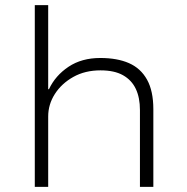

<svg xmlns="http://www.w3.org/2000/svg" viewBox="-20 -725 727 745"><path d="M115 0V-705H167V-379H170Q195 -432 246 -466Q297 -500 369 -500Q435 -500 480.5 -480Q526 -460 550.5 -416Q575 -372 575 -301V0H523V-298Q523 -346 507 -380Q491 -414 457.5 -433Q424 -452 370 -452Q310 -452 264.5 -426.5Q219 -401 193 -360.5Q167 -320 167 -273V0Z"/></svg>

Font: Nunito Sans 7pt SemiExpanded ExtraLight
Style: Regular
Weight: 250
Width: 6
Designer: Vernon Adams
Foundry: Vernon Adams
Version: Version 3.101;gftools[0.9.27]